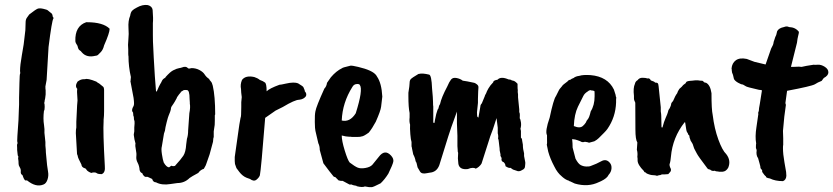

<svg xmlns="http://www.w3.org/2000/svg" viewBox="-20 -719 3450 795"><path d="M78 -535 85 -594 86 -625Q86 -638 91 -645L101 -659Q128 -680 136 -683Q144 -686 159.5 -682.5Q175 -679 178 -676L189 -667Q198 -662 198 -651Q203 -645 201 -642Q195 -635 181 -524L173 -388L168 -361Q168 -348 169 -346V-328Q167 -308 165 -303Q165 -298 163 -292Q165 -290 165 -276.5Q165 -263 162 -260Q160 -244 160 -229.5Q160 -215 162.5 -199.5Q165 -184 164 -169L168 -131V-116Q170 -98 170 -87L175 -35L179 -8Q182 9 176.5 25Q171 41 160 45Q129 58 92 28H84Q77 20 73 6Q65 2 66 -8Q67 -18 62 -26Q57 -34 57 -40Q57 -53 55 -63L56 -71Q53 -74 53 -80L51 -98V-106Q51 -114 50.5 -117Q50 -120 53 -127Q50 -131 52 -156Q58 -233 58 -262L59 -286V-315Q60 -339 60.5 -376Q61 -413 64 -416L63 -425Q63 -449 70.5 -490.5Q78 -532 78 -535Z M340 -627Q407 -627 434 -600Q434 -583 411 -531Q407 -514 398 -504L385 -491Q380 -488 375 -488Q339 -479 319 -502Q315 -508 309.5 -511Q304 -514 301 -529Q292 -542 292 -549Q290 -611 337 -627ZM332 -391Q342 -396 379 -381Q383 -377 391 -373L407 -360Q411 -356 411 -347V-259Q411 -239 409 -223V-217Q406 -176 414 -32Q417 -4 401 2Q384 2 379 -3Q375 -5 372 -5H365L359 -3Q356 -3 348 -7.5Q340 -12 337.5 -17Q335 -22 329 -23Q318 -27 317 -38Q303 -65 302.5 -70Q302 -75 299 -81L294 -168Q294 -183 296 -191V-215Q297 -226 298 -255.5Q299 -285 301 -303Q299 -329 299 -338Q299 -347 300 -351Q289 -362 301 -381Q314 -391 326 -391Z M765 -309Q765 -346 754 -346Q749 -347 741 -346L728 -338L729 -337Q722 -330 712 -315H713Q703 -296 698 -289Q688 -276 688 -271Q688 -266 684.5 -256Q681 -246 678.5 -241Q676 -236 670 -212.5Q664 -189 663 -178L659 -166L650 -112Q647 -103 650.5 -80Q654 -57 658 -46Q669 -27 680 -26Q687 -32 691 -33Q692 -31 698 -31Q704 -31 707 -34H706Q729 -59 739 -74Q749 -89 751 -121L754 -144Q759 -159 759 -179L764 -250Q769 -275 766 -290V-295ZM592 -698Q610 -693 612 -678Q615 -641 613 -623V-574Q612 -566 616.5 -481.5Q621 -397 626 -341L629 -340Q640 -366 643.5 -371Q647 -376 650.5 -384Q654 -392 664 -397Q664 -399 674.5 -409.5Q685 -420 689.5 -423Q694 -426 696.5 -427.5Q699 -429 704.5 -431Q710 -433 711 -434Q725 -438 728 -438L741 -442Q743 -442 747 -442Q752 -443 759 -436Q764 -434 773 -437Q791 -437 806 -429Q821 -421 827.5 -410.5Q834 -400 846 -392Q847 -388 852.5 -382.5Q858 -377 861 -364Q871 -321 871 -245Q869 -244 869.5 -238Q870 -232 869.5 -220.5Q869 -209 869 -202L865 -175V-152Q863 -149 862 -132L848 -80L834 -40Q834 -37 824 -20Q810 -16 801 -3Q773 12 765 18Q744 39 714 39Q710 39 686 43Q650 49 626 36Q614 36 610 22Q590 12 588 13Q582 15 576.5 10Q571 5 569 -2Q561 -4 558 -15Q557 -32 550 -45Q543 -58 544.5 -71Q546 -84 542.5 -99.5Q539 -115 541 -125Q536 -141 534 -160V-163Q535 -170 536 -175V-191Q538 -211 537 -217Q534 -223 534 -236Q532 -238 532 -241L531 -253Q522 -262 533 -280Q537 -286 533 -314L520 -383Q521 -383 521 -389L522 -400Q512 -443 512 -486Q511 -489 511 -497V-514Q509 -532 511.5 -555Q514 -578 512 -603Q510 -633 519 -654Q521 -668 527 -674.5Q533 -681 547 -688Q570 -701 592 -698Z M952 -69Q971 -199 971 -203L976 -231Q979 -234 979 -276V-296L981 -317Q978 -338 978 -350Q974 -369 982 -388Q997 -408 1033 -400Q1046 -396 1056 -388Q1070 -383 1076 -378Q1084 -375 1084 -341Q1096 -353 1137 -368Q1143 -368 1162 -372.5Q1181 -377 1194 -377Q1207 -377 1214 -374Q1234 -362 1236 -358.5Q1238 -355 1240.5 -348Q1243 -341 1242 -341Q1251 -332 1247 -321Q1238 -308 1219 -306Q1201 -306 1151 -276L1121 -261Q1082 -234 1078 -231Q1061 -16 1056 7Q1053 16 1042 25Q1031 34 1015 22L1001 17Q984 10 971 -7L959 -23L953 -40Q953 -46 952 -52Z M1470 -367Q1468 -372 1456.5 -371Q1445 -370 1439 -359Q1398 -294 1395 -220Q1429 -212 1453 -250Q1484 -348 1470 -367ZM1392 30 1382 28 1368 14Q1362 14 1359 9Q1348 -4 1319 -43L1304 -98Q1304 -114 1298 -126Q1288 -171 1286 -177.5Q1284 -184 1283.5 -214Q1283 -244 1286 -258Q1289 -277 1323 -352Q1332 -361 1334 -376L1350 -399Q1372 -425 1397 -437Q1397 -439 1431 -447Q1438 -448 1463 -442Q1523 -428 1538 -407L1541 -402Q1560 -375 1563 -319Q1560 -294 1558 -277Q1556 -260 1536 -215Q1521 -187 1507 -170Q1485 -154 1477 -154Q1473 -152 1460 -152H1437Q1434 -153 1424 -153Q1414 -153 1395 -158Q1395 -136 1407.5 -95.5Q1420 -55 1428 -46Q1449 -30 1461 -25Q1473 -20 1493 -23.5Q1513 -27 1522 -37L1548 -69Q1573 -103 1599 -75Q1611 -62 1608.5 -49.5Q1606 -37 1588 0Q1573 24 1556 40Q1525 56 1519 56Q1510 57 1491 53Q1481 58 1457 52Q1457 50 1451.5 49.5Q1446 49 1437 46L1439 45Q1437 45 1427 45L1399 30Z M1713 -413H1715Q1728 -417 1757 -410Q1767 -407 1769 -353Q1773 -312 1773 -296.5Q1773 -281 1774 -278V-211L1779 -210Q1779 -211 1781 -222Q1786 -250 1792 -265Q1796 -269 1796.5 -275Q1797 -281 1802 -288Q1808 -316 1832 -361Q1840 -380 1847.5 -389.5Q1855 -399 1870.5 -396Q1886 -393 1896 -385Q1904 -384 1915 -382L1944 -376Q1948 -375 1955 -369.5Q1962 -364 1961 -356Q1960 -348 1959 -309V-293L1955 -254Q1955 -238 1957 -235L1961 -232L1969 -278Q1969 -285 1975 -291L1987 -320Q1987 -323 1993 -333Q1995 -340 2002.5 -353Q2010 -366 2022 -378Q2022 -386 2040 -389Q2054 -404 2086 -390Q2092 -390 2097 -388Q2097 -386 2104.5 -385Q2112 -384 2123 -372V-361Q2123 -351 2124 -346Q2123 -339 2125 -328V-316Q2126 -308 2130 -266V-255Q2133 -249 2132.5 -242.5Q2132 -236 2132 -229Q2135 -226 2137 -212.5Q2139 -199 2135 -186L2137 -177V-149Q2142 -145 2142 -137L2145 -120Q2145 -102 2150 -84V-73L2155 -47V-41L2154 -31Q2154 -20 2142 -15Q2140 -14 2136.5 -12Q2133 -10 2125 -10L2104 -17L2094 -24Q2086 -22 2073 -31Q2073 -40 2066 -47Q2054 -51 2057 -63Q2058 -64 2052 -74Q2054 -76 2049 -96Q2049 -105 2047.5 -113.5Q2046 -122 2045.5 -131Q2045 -140 2042 -147Q2043 -147 2043 -154Q2043 -161 2041 -167V-190L2036 -230L2021 -184Q2006 -145 2006 -142L1974 -42Q1971 -36 1962.5 -28.5Q1954 -21 1948 -21Q1946 -24 1937.5 -24Q1929 -24 1917 -19Q1883 -15 1878 -40L1876 -63L1877 -86Q1875 -89 1875 -100L1874 -114V-157L1872 -208V-257Q1843 -178 1836 -154L1799 -35Q1788 -6 1759 -4L1748 -2Q1726 3 1719 -9L1709 -26Q1705 -48 1701 -51Q1699 -65 1691 -80L1686 -104Q1686 -107 1684 -113V-131Q1681 -139 1679 -163.5Q1677 -188 1678 -203Q1674 -215 1676 -233V-251Q1671 -274 1671 -321V-335Q1676 -365 1676 -375.5Q1676 -386 1681 -391.5Q1686 -397 1713 -413Z M2442 -320V-331Q2442 -342 2441 -342L2435 -344Q2428 -344 2424 -346Q2417 -344 2413 -340Q2400 -332 2395 -321L2373 -277Q2358 -246 2356 -197Q2382 -186 2394 -198Q2401 -204 2406 -212Q2408 -219 2414 -225.5Q2420 -232 2426 -258Q2442 -283 2442 -320ZM2531 -306V-295Q2529 -234 2495 -185Q2490 -178 2481 -169L2459 -147Q2452 -140 2441 -134L2419 -128Q2416 -130 2402 -132Q2391 -128 2383 -134Q2382 -134 2372.5 -138Q2363 -142 2349 -143Q2351 -127 2351 -108L2363 -62Q2374 -41 2384.5 -35.5Q2395 -30 2407.5 -29.5Q2420 -29 2426.5 -32Q2433 -35 2449 -41L2469 -51Q2490 -63 2505 -45Q2513 -36 2512 -21.5Q2511 -7 2500 5Q2494 19 2469 31Q2468 31 2460 35Q2415 57 2360 41L2341 32Q2338 32 2335 29Q2323 26 2309 14Q2295 2 2289.5 -6Q2284 -14 2282 -17Q2280 -20 2275 -30Q2258 -62 2250 -91L2244 -120Q2246 -124 2245 -143V-159Q2236 -175 2256 -232Q2272 -308 2282 -321L2295 -347Q2295 -348 2307 -362Q2309 -367 2330 -382Q2334 -388 2342 -389Q2346 -393 2355 -396Q2363 -403 2379 -405Q2394 -410 2425 -408Q2496 -402 2522 -348L2529 -326Q2529 -321 2532 -314Q2531 -312 2531 -306Z M2617 -99Q2617 -103 2619 -129Q2611 -141 2611 -183Q2610 -290 2610.5 -292Q2611 -294 2608 -299.5Q2605 -305 2605 -311V-322Q2601 -355 2609 -372Q2611 -382 2620 -387Q2627 -397 2640 -397Q2653 -397 2662 -394Q2669 -397 2675 -386Q2687 -381 2688 -381L2693 -377Q2701 -377 2703.5 -374.5Q2706 -372 2707 -362L2716 -275V-258Q2718 -246 2718 -239L2719 -192L2723 -191Q2729 -215 2736.5 -231.5Q2744 -248 2746 -256Q2747 -264 2753 -271Q2759 -283 2759 -288Q2759 -293 2767 -301Q2776 -323 2784 -333L2787 -341Q2791 -347 2793 -351Q2804 -360 2809 -367L2817 -373Q2819 -373 2821 -378.5Q2823 -384 2847 -385Q2866 -388 2879 -385Q2888 -385 2890 -384L2896 -378L2904 -376Q2921 -367 2926 -333Q2926 -265 2931 -243Q2938 -186 2954.5 -141Q2971 -96 2987 -81Q3008 -54 2995 -24Q2986 -9 2972 -8Q2958 -7 2952 -9Q2944 -9 2939 -12Q2928 -9 2920 -17Q2911 -17 2906 -26Q2871 -72 2865.5 -83Q2860 -94 2857.5 -98Q2855 -102 2854 -105Q2853 -108 2851 -114Q2849 -123 2843.5 -130.5Q2838 -138 2838 -142Q2835 -147 2834 -158Q2828 -162 2828 -168Q2823 -171 2821 -186L2817 -212L2815 -213Q2765 -150 2758 -70Q2756 -50 2754 -44Q2749 -36 2758 -19V-13Q2758 -9 2747 2Q2735 3 2733 3H2722Q2720 3 2714 6Q2708 6 2704 8Q2700 10 2693 7Q2675 6 2672 4.5Q2669 3 2663 1.5Q2657 0 2653 -5Q2648 -5 2646 -11Q2620 -37 2620 -55V-62L2619 -70Q2621 -86 2617 -99Z M3019 -392Q3016 -407 3015 -409Q3010 -419 3010 -427Q3010 -435 3009 -435Q3011 -458 3027 -469.5Q3043 -481 3072 -475L3104 -463L3150 -452L3173 -518Q3182 -534 3182.5 -540Q3183 -546 3186 -553Q3190 -567 3194 -574L3198 -590Q3205 -603 3226 -607Q3238 -612 3247 -607Q3274 -606 3288 -587Q3288 -582 3285 -571Q3282 -560 3280 -542L3255 -442H3263L3288 -443Q3293 -442 3299 -442Q3321 -447 3333 -448.5Q3345 -450 3349 -451Q3352 -450 3366 -451Q3380 -452 3395 -442.5Q3410 -433 3410 -419.5Q3410 -406 3391 -396L3382 -384Q3366 -378 3354 -370Q3340 -362 3239 -343L3232 -292Q3234 -287 3234 -284Q3227 -241 3222 -177Q3223 -154 3223 -146V-119Q3222 -117 3222 -106Q3222 -81 3228 -47.5Q3234 -14 3235 -7Q3236 0 3236 9Q3235 26 3222 31Q3190 31 3168 20Q3150 17 3152 12Q3145 7 3136 -7Q3136 -15 3135 -16Q3128 -19 3128 -32Q3127 -33 3126 -39L3119 -64Q3110 -76 3113 -96Q3113 -100 3110 -106V-113Q3110 -121 3111 -125Q3106 -153 3112 -191.5Q3118 -230 3120 -247Q3118 -252 3122 -260Q3122 -269 3126 -288L3135 -345Q3129 -347 3123 -347Q3070 -359 3068 -362L3056 -369Q3049 -369 3036 -376.5Q3023 -384 3019 -392Z"/></svg>

Font: Caveat Brush
Style: Regular
Weight: 400
Designer: Pablo Impallari
Foundry: Creative Lab NY
Version: Version 1.096; ttfautohint (v1.3)